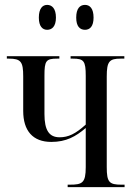

<svg xmlns="http://www.w3.org/2000/svg" viewBox="-20 -766 547 786"><path d="M328 -644C348 -644 363 -658 363 -694C363 -731 348 -746 328 -746C307 -746 292 -731 292 -694C292 -658 307 -644 328 -644ZM173 -644C193 -644 209 -658 209 -694C209 -731 193 -746 173 -746C154 -746 139 -731 139 -694C139 -658 154 -644 173 -644ZM257 0H490V-10H477C427 -10 417 -20 417 -82V-453C417 -515 428 -526 474 -526H489V-536H269V-526H278C323 -526 331 -517 331 -455V-256C289 -218 260 -204 224 -204C181 -204 162 -233 162 -299V-456C162 -517 168 -526 214 -526H223V-536H8V-526H16C66 -526 75 -513 75 -453V-312C75 -231 114 -185 190 -185C251 -185 290 -207 331 -242V-82C331 -17 317 -10 266 -10H257Z"/></svg>

Font: Noto Serif Display ExtraCondensed
Style: Regular
Weight: 400
Width: 2
Designer: Monotype Design Team
Foundry: Monotype Imaging Inc.
Version: Version 2.009